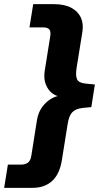

<svg xmlns="http://www.w3.org/2000/svg" viewBox="-72 -725 506 925"><path d="M-52 180 -34 68H30Q49 68 62 59Q75 50 79 25L106 -146Q112 -183 131 -209Q150 -235 175 -249.5Q200 -264 222 -264L223 -260Q201 -260 180.5 -275Q160 -290 149 -317.5Q138 -345 143 -381L170 -550Q174 -575 165 -584Q156 -593 137 -593H70L88 -705H188Q239 -705 271.5 -687.5Q304 -670 317.5 -640.5Q331 -611 325 -572L297 -398Q291 -360 299.5 -342.5Q308 -325 343 -322L385 -318L368 -209L326 -205Q292 -201 276 -184Q260 -167 254 -128L226 47Q215 115 178.5 147.5Q142 180 85 180Z"/></svg>

Font: Nunito Sans 12pt ExtraBold
Style: Italic
Weight: 800
Italic angle: -9°
Designer: Vernon Adams
Foundry: Vernon Adams
Version: Version 3.101;gftools[0.9.27]